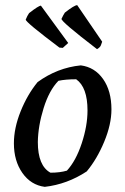

<svg xmlns="http://www.w3.org/2000/svg" viewBox="-20 -719 485 746"><path d="M357 -528Q216 -636 219 -646Q226 -661 232 -670Q269 -699 280 -699L377 -557L372 -543Q369 -535 357 -528ZM224 -533 211 -534Q78 -634 80 -643Q86 -658 93 -668Q130 -697 139 -697L245 -552ZM154 7Q100 0 67 -47Q34 -94 34 -162Q34 -221 60 -286Q86 -351 126 -400Q203 -456 294 -465Q348 -458 380.5 -412Q413 -366 413 -294Q413 -236 385 -168.5Q357 -101 317 -53Q241 -3 154 7ZM176 -48Q213 -48 240 -56Q275 -94 297.5 -162Q320 -230 320 -290Q320 -380 276 -411Q234 -411 207 -405Q171 -368 149.5 -299Q128 -230 127 -167Q127 -75 176 -48Z"/></svg>

Font: Albura Medium
Style: Italic
Weight: 462
Italic angle: -7°
Designer: Mercedes Jáuregui
Foundry: Omnibus-Type Team
Version: Version 1.000